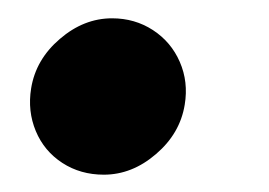

<svg xmlns="http://www.w3.org/2000/svg" viewBox="-20 -180 300 214"><path d="M14.7 -81.5Q19.9 -113.7 46.7 -136.6Q73.4 -159.6 104.9 -159.6Q130.2 -159.6 150.4 -146.5Q170.7 -133.3 180.4 -111Q190.1 -88.7 185.9 -63.4Q180.7 -31.2 153.9 -8.3Q127.2 14.7 95.7 14.7Q69.7 14.7 49.5 1.6Q29.2 -11.6 19.9 -33.9Q10.6 -56.2 14.7 -81.5Z"/></svg>

Font: Oak Sans Light Italic
Style: Regular
Weight: 400
Italic angle: -9.5°
Foundry: Erik Kennedy, Walven
Version: Version 1.000;Glyphs 3.1.2 (3151)